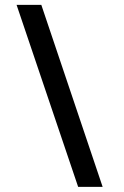

<svg xmlns="http://www.w3.org/2000/svg" viewBox="-20 -749 498 769"><path d="M293 -0.5 46.4 -729.5H145.5L391.1 -0.5Z"/></svg>

Font: Comme SemiBold
Style: Regular
Weight: 600
Version: Version 1.000;gftools[0.9.27]